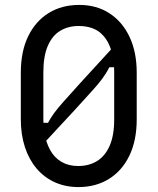

<svg xmlns="http://www.w3.org/2000/svg" viewBox="-20 -740 640 780"><path d="M301.8 -720Q372.2 -720 424.6 -686Q477 -652.1 506.2 -590.3Q535.4 -528.5 535.4 -445V-255Q535.4 -169 505.4 -107.3Q475.4 -45.6 422.1 -12.8Q368.8 20 298.8 20Q246.2 20 203.1 0.6Q159.9 -18.8 128.9 -55.1Q97.9 -91.5 81.3 -142.2Q64.6 -192.9 64.6 -255V-445Q64.6 -531.4 94.6 -592.9Q124.6 -654.4 177.9 -687.2Q231.2 -720 301.8 -720ZM300 -634.4Q257.1 -634.4 224.7 -614.9Q192.2 -595.4 174.2 -553.6Q156.1 -511.8 156.1 -445V-255Q156.1 -227.2 159.7 -203.7Q163.4 -180.2 169.8 -162.2Q176.2 -144.2 183.8 -130.4Q201.2 -98.9 230.2 -82.2Q259.1 -65.6 297.5 -65.6Q341.4 -65.6 374.2 -85.7Q406.9 -105.8 425.4 -147.6Q443.9 -189.4 443.9 -255V-446.7Q443.9 -483.4 437.9 -511.9Q432 -540.4 421.4 -562.2Q410.9 -584 396.5 -598.3Q379.5 -616.7 354.7 -625.6Q330 -634.4 300 -634.4ZM450.6 -560.3 463.4 -466.7H403.3L435.3 -492.2Q424.8 -465.3 410.6 -442.7Q396.4 -420.1 379.7 -400.2Q363 -380.3 344.4 -360.1Q311.6 -323.5 278.7 -287.8Q245.9 -252.1 212.8 -216.9Q179.7 -181.6 146.1 -144.8L122.1 -241H192.1L163.4 -216.9Q174.4 -241.7 186.7 -261.2Q199 -280.8 216.6 -302Q234.2 -323.2 260 -351.3Q307 -404.2 354.9 -455.9Q402.8 -507.6 450.6 -560.3Z"/></svg>

Font: Recursive Sans Linear Light
Style: Regular
Weight: 300
Version: Version 1.085